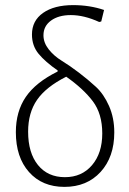

<svg xmlns="http://www.w3.org/2000/svg" viewBox="-20 -725 506 751"><path d="M232 6Q145 6 93.5 -52Q42 -110 42 -208Q42 -289 81 -346Q120 -403 205 -445L206 -449Q157 -483 131 -514.5Q105 -546 105 -590Q105 -644 148.5 -674.5Q192 -705 266 -705Q331 -705 387 -686L376 -641L368 -639Q309 -666 257 -666Q209 -666 179.5 -644.5Q150 -623 150 -587Q150 -558 170.5 -532Q191 -506 222 -487Q253 -468 288.5 -441Q324 -414 355 -385.5Q386 -357 406.5 -310.5Q427 -264 427 -207Q427 -111 373.5 -52.5Q320 6 232 6ZM90 -210Q90 -127 128.5 -79.5Q167 -32 234 -32Q300 -32 340 -79Q380 -126 380 -203Q380 -280 343 -329Q306 -378 239 -425Q160 -385 125 -334.5Q90 -284 90 -210Z"/></svg>

Font: Alegreya Sans Light
Style: Regular
Weight: 300
Designer: Juan Pablo del Peral
Foundry: Huerta Tipografica
Version: Version 2.007